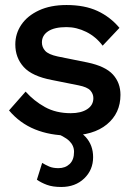

<svg xmlns="http://www.w3.org/2000/svg" viewBox="-20 -530 523 765"><path d="M255 10Q180 10 119.5 -14.5Q59 -39 16 -90L82 -165Q115 -128 159 -103.5Q203 -79 262 -79Q303 -79 327.5 -95Q352 -111 352 -139Q352 -156 340 -169.5Q328 -183 293 -190L188 -211Q108 -226 74.5 -263Q41 -300 41 -353Q41 -396 65 -431.5Q89 -467 135 -488.5Q181 -510 245 -510Q317 -510 368 -486.5Q419 -463 456 -419L389 -348Q362 -384 323.5 -403Q285 -422 245 -422Q197 -422 172 -405.5Q147 -389 147 -361Q147 -342 160 -327.5Q173 -313 210 -305L329 -281Q400 -266 430 -233Q460 -200 460 -152Q460 -79 406 -34.5Q352 10 255 10ZM187 -6 229 -32Q293 -16 322 16.5Q351 49 351 96Q351 147 315.5 181Q280 215 224 215Q190 215 167 206.5Q144 198 127 186L148 119Q161 127 176 133.5Q191 140 213 140Q240 140 257.5 123.5Q275 107 275 75Q275 50 256 31.5Q237 13 187 -6Z"/></svg>

Font: Prodigy Sans Medium
Style: Regular
Weight: 500
Designer: Wei Huang
Foundry: Wei Huang
Version: Version 1.003; ttfautohint (v1.8.3)